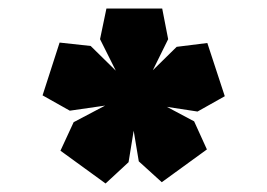

<svg xmlns="http://www.w3.org/2000/svg" viewBox="-20 -681 628 451"><path d="M122 -327 153 -394 227 -433 144 -421 80 -457 120 -581 193 -573 252 -515 215 -589 230 -661H361L375 -589L339 -516L395 -571L467 -580L508 -455L444 -419L372 -430L436 -396L466 -330L360 -253L306 -302L294 -374L282 -300L228 -250Z"/></svg>

Font: Gold Bold
Style: Regular
Weight: 400
Designer: jaiki
Version: Version 1.000